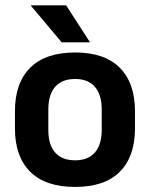

<svg xmlns="http://www.w3.org/2000/svg" viewBox="-20 -706 577 739"><path d="M269 13.5Q155 13.5 96.2 -45Q37.5 -103.5 37.5 -211.5V-278Q37.5 -386.5 96.2 -445.2Q155 -504 269 -504Q382.5 -504 441 -445.2Q499.5 -386.5 499.5 -278V-211.5Q499.5 -103.5 441.2 -45Q383 13.5 269 13.5ZM269 -89Q319 -89 345.2 -119Q371.5 -149 371.5 -205V-284.5Q371.5 -341.5 345.2 -371.8Q319 -402 269 -402Q218.5 -402 192.2 -371.8Q166 -341.5 166 -284.5V-205Q166 -149 192.2 -119Q218.5 -89 269 -89ZM234.5 -685.5 325.5 -544.5V-543H217.5L99 -684V-685.5Z"/></svg>

Font: Anek Latin Medium SemiBold
Style: Regular
Weight: 600
Version: Version 1.003